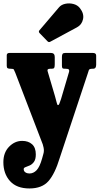

<svg xmlns="http://www.w3.org/2000/svg" viewBox="-46 -828 576 1110"><path d="M-26.5 109.5Q-26.5 54 6.5 20.2Q39.5 -13.5 82 -13.5Q118 -13.5 139.5 6Q161 25.5 161 64.5Q161 93.5 150.2 108Q139.5 122.5 125.8 128.5Q112 134.5 101.5 138.2Q91 142 91 149.5Q91 162 101 168.5Q111 175 124 175Q147.5 175 165.8 155.8Q184 136.5 197.5 88L204.5 62.5Q210 45.5 206 25.5Q202 5.5 195 -9.5L42.5 -407Q35.5 -421 34 -425.8Q32.5 -430.5 17.5 -430.5H14Q3 -430.5 -2 -433.8Q-7 -437 -7 -447.5V-508.5Q-7 -522 10 -522H248.5Q270.5 -522 270.5 -498.5V-456.5Q270.5 -441.5 267.5 -436Q264.5 -430.5 253 -430.5H243.5Q224.5 -430.5 229.5 -415.5L272 -271.5Q278.5 -249 281.8 -234.8Q285 -220.5 289 -220.5Q294.5 -220.5 297.5 -229.5Q300.5 -238.5 307 -256L353.5 -413.5Q355.5 -422 351.8 -426.2Q348 -430.5 334.5 -430.5H328.5Q317.5 -430.5 314.8 -434.5Q312 -438.5 312 -448.5V-498.5Q312 -511.5 316 -516.8Q320 -522 332.5 -522H490.5Q510 -522 510 -506.5V-454Q510 -443 506 -436.8Q502 -430.5 490.5 -430.5H487.5Q470 -430.5 467.5 -422.2Q465 -414 461 -402L299 86Q271.5 176.5 234.2 219Q197 261.5 124 261.5Q50.5 261.5 12 219Q-26.5 176.5 -26.5 109.5ZM228.5 -589.5 183 -636.5Q174.5 -645.5 183 -654L295 -785.5Q308 -801 331.2 -806Q354.5 -811 378.2 -805Q402 -799 416 -781Q441 -749 434 -717Q427 -685 399 -670L245 -587Q236 -581.5 228.5 -589.5Z"/></svg>

Font: Besley* Condensed Heavy
Style: Regular
Weight: 800
Width: 3
Designer: Owen Earl
Foundry: indestructible type*
Version: Version 3.000; ttfautohint (v1.8.3)